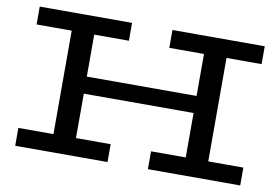

<svg xmlns="http://www.w3.org/2000/svg" viewBox="-74 -809 1357 932"><g transform="rotate(10 605.0 -343.0)"><path d="M265 -307V-391H947V-307ZM51 0V-88H506V0ZM224 -48V-635H335V-48ZM51 -598V-686H506V-598ZM705 0V-88H1160V0ZM876 -52V-638H987V-52ZM705 -598V-686H1160V-598Z"/></g></svg>

Font: BioRhyme SemiExpanded
Style: Regular
Weight: 400
Width: 6
Designer: Aoife Mooney
Foundry: Aoife Mooney Type
Version: Version 1.600;gftools[0.9.33]